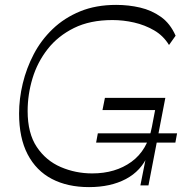

<svg xmlns="http://www.w3.org/2000/svg" viewBox="-20 -758 756 785"><path d="M344 7Q256 7 192 -26.5Q128 -60 93 -127Q58 -194 58 -294Q58 -354 73 -416.5Q88 -479 118 -536.5Q148 -594 195.5 -639.5Q243 -685 307.5 -711.5Q372 -738 455 -738Q506 -738 553 -727Q600 -716 638 -689Q676 -662 698 -612L671 -574Q648 -612 610 -634Q572 -656 528 -666Q484 -676 440 -676Q348 -676 282.5 -643.5Q217 -611 175 -557.5Q133 -504 113 -438Q93 -372 93 -304Q93 -213 130.5 -157Q168 -101 228.5 -75Q289 -49 357 -49Q452 -49 517.5 -96.5Q583 -144 601 -239L619 -333L641 -308H399L409 -358H656L587 0H554L584 -151L585 -124Q557 -59 494.5 -26Q432 7 344 7ZM373 -175 380 -213H704L697 -175Z"/></svg>

Font: Savate ExtraLight
Style: Italic
Weight: 200
Italic angle: -11°
Designer: Max Esnée
Foundry: Plomb Type
Version: Version 2.000